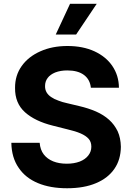

<svg xmlns="http://www.w3.org/2000/svg" viewBox="-20 -979 695 1009"><path d="M605 -518.1H457.5Q453.1 -561 421.4 -585Q389.6 -608.9 333.5 -608.9Q297.9 -608.9 270 -598.1Q243.2 -586.9 230.5 -569.3Q216.8 -551.3 216.8 -527.3Q216.3 -508.3 225.1 -493.2Q233.9 -478.5 250 -468.3Q264.6 -458 287.1 -450.2Q308.1 -441.9 331.5 -437L397 -421.4Q444.8 -410.2 484.4 -393.1Q524.4 -375.5 553.2 -349.6Q581.5 -324.2 598.6 -288.6Q614.3 -253.9 615.2 -207.5Q614.3 -139.6 581.5 -92.3Q547.9 -43 484.9 -16.6Q421.9 10.3 332.5 10.3Q244.1 10.3 179.7 -16.6Q113.8 -43.9 78.1 -97.2Q41 -150.4 39.6 -228.5H188.5Q191.4 -191.9 210 -167.5Q228.5 -143.6 259.8 -130.9Q290.5 -118.7 331.1 -118.7Q369.1 -118.7 398.9 -129.9Q427.7 -141.1 443.8 -161.6Q460 -182.1 460 -208Q460 -233.4 445.8 -249.5Q431.6 -265.6 403.8 -277.8Q376.5 -289.6 336.4 -298.8L257.3 -318.8Q164.6 -341.8 111.8 -388.7Q58.1 -436.5 59.1 -517.1Q58.6 -582.5 94.2 -632.3Q129.4 -681.6 192.4 -709.5Q254.9 -737.3 334.5 -737.3Q415 -737.3 476.1 -709.5Q537.1 -681.2 570.3 -632.3Q604.5 -582 605 -518.1ZM379.9 -797.4H272.9L348.1 -959H488.3Z"/></svg>

Font: My Font
Style: Bold
Weight: 500
Designer: Rasmus Andersson
Foundry: rsms
Version: Version 0.001